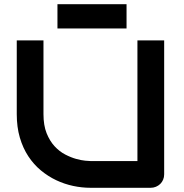

<svg xmlns="http://www.w3.org/2000/svg" viewBox="-20 -892 873 912"><path d="M759.8 -64Q759.8 -50.3 754.9 -38.6Q750 -26.9 741.2 -18.3Q732.4 -9.8 720.7 -4.9Q709 0 695.8 0H409.7Q369.1 0 327.6 -8.8Q286.1 -17.6 247.3 -35.9Q208.5 -54.2 174.3 -82.5Q140.1 -110.8 114.5 -149.7Q88.9 -188.5 74.2 -238.5Q59.6 -288.6 59.6 -350.1V-700.2H186.5V-350.1Q186.5 -296.4 201.4 -259.3Q216.3 -222.2 239.3 -197.3Q262.2 -172.4 289.6 -158.2Q316.9 -144 341.6 -137.2Q366.2 -130.4 385 -128.7Q403.8 -127 409.7 -127H632.8V-700.2H759.8ZM252.9 -756.8V-872.1H581.1V-756.8Z"/></svg>

Font: Audiowide
Style: Regular
Weight: 400
Designer: Astigmatic (AOETI)
Foundry: Astigmatic (AOETI)
Version: Version 1.002